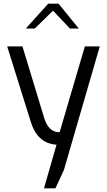

<svg xmlns="http://www.w3.org/2000/svg" viewBox="-20 -786 581 1043"><path d="M219 237 287 0Q262 -1 235 -12Q208 -23 185 -50Q162 -77 147 -125L19 -534H102L221 -142Q232 -111 244.5 -96Q257 -81 270 -75Q283 -69 292.5 -68.5Q302 -68 304 -68L441 -534H522L327 138L281 237ZM120 -631 242 -766H298L408 -631H360L268 -728L169 -631Z"/></svg>

Font: Exo Thin
Style: Regular
Weight: 400
Version: Version 2.000